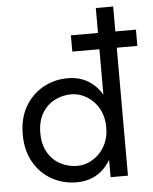

<svg xmlns="http://www.w3.org/2000/svg" viewBox="-55 -826 705 882"><g transform="rotate(-5 297.5 -385.0)"><path d="M295 -590H595V-665H295ZM420 -780V0H500V-780ZM35 -230Q35 -156 66 -102Q97 -48 149 -19Q201 10 263 10Q321 10 364 -19Q407 -48 431.5 -102Q456 -156 456 -230Q456 -305 431.5 -358.5Q407 -412 364 -441Q321 -470 263 -470Q201 -470 149 -441Q97 -412 66 -358.5Q35 -305 35 -230ZM116 -230Q116 -283 137.5 -320Q159 -357 195 -376Q231 -395 273 -395Q299 -395 325 -384Q351 -373 372.5 -352Q394 -331 407 -300.5Q420 -270 420 -230Q420 -190 407 -159.5Q394 -129 372.5 -108Q351 -87 325 -76Q299 -65 273 -65Q231 -65 195 -84Q159 -103 137.5 -140Q116 -177 116 -230Z"/></g></svg>

Font: Glinicke Jost Regular
Style: Regular
Weight: 400
Version: Version 3.710